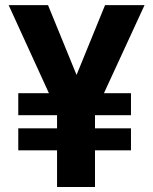

<svg xmlns="http://www.w3.org/2000/svg" viewBox="-20 -748 612 768"><path d="M172.1 -727.5 321.9 -360.9 218.2 -282.2 14.6 -727.5ZM251.8 -363.9 400.2 -727.5H558.2L352.9 -282.2ZM360 -383V0H208.2V-383ZM503.9 -375.2V-287.3H53.1V-375.2ZM503.9 -234.6V-146.7H53.1V-234.6Z"/></svg>

Font: Inter
Style: Regular
Weight: 400
Designer: Rasmus Andersson
Foundry: rsms
Version: Version 4.000;git-8c9346024